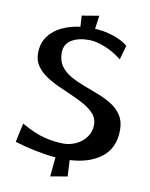

<svg xmlns="http://www.w3.org/2000/svg" viewBox="-102 -920 871 1116"><g transform="rotate(10 333.5 -361.5)"><path d="M273 123 284 9Q226 4 164.5 -8.5Q103 -21 41 -40L65 -152Q144 -107 203.5 -92.5Q263 -78 316 -78Q354 -78 390 -95Q426 -112 449 -143.5Q472 -175 472 -217Q472 -252 450.5 -277.5Q429 -303 394 -323.5Q359 -344 317.5 -362Q276 -380 234 -399Q192 -418 157 -441.5Q122 -465 100.5 -496Q79 -527 79 -570Q79 -629 109 -670Q139 -711 188.5 -734Q238 -757 295 -764L291 -829L392 -846L381 -767Q438 -764 490 -747Q542 -730 577 -701L553 -617Q505 -655 452.5 -676Q400 -697 357 -697Q295 -697 255 -672.5Q215 -648 214 -598Q214 -550 236 -519Q258 -488 295 -467Q332 -446 376 -429.5Q420 -413 464 -396Q508 -379 544.5 -356Q581 -333 603.5 -298.5Q626 -264 626 -212Q626 -107 555.5 -51.5Q485 4 368 10L373 106Z"/></g></svg>

Font: Marhey
Style: Regular
Weight: 400
Designer: Nur Syamsi & Bustanul Arifin
Foundry: Namelatype
Version: Version 1.000; ttfautohint (v1.8.4.7-5d5b)